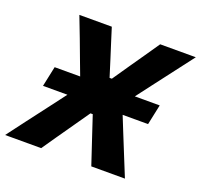

<svg xmlns="http://www.w3.org/2000/svg" viewBox="-150 -852 1035 990"><g transform="rotate(20 367.5 -356.5)"><path d="M-25.5 0Q12 -49.5 51 -101.5Q90 -152.5 132 -208L205.5 -305H71.5L95 -416H235L204.5 -497Q186 -547 166 -599.8Q146 -652.5 122.5 -713H300.5Q313.5 -671 326.5 -630.5Q339.5 -590 351 -553.5L380 -461H392.5L457 -555Q482.5 -591.5 510.2 -631.8Q538 -672 566 -713H761.5Q716.5 -654.5 676 -601Q635 -547 600 -501.5L535 -416H671.5L648 -305H508.5L542.5 -220.5Q566 -162.5 587.5 -109.5Q609 -56 632 0H447.5Q434 -40 422 -76.5L399 -145.5L362.5 -255.5H350L273 -145Q248.5 -110 224.2 -75Q200 -40 172.5 0Z"/></g></svg>

Font: Heraclito
Style: Bold Italic
Weight: 700
Italic angle: -12°
Designer: Kostas Bartsokas (font) & Cristiano Sobral (main changes)
Foundry: Kostas Bartsokas (font) & Cristiano Sobral (main changes)
Version: Version 1.00;July 8, 2020;FontCreator 13.0.0.2655 64-bit